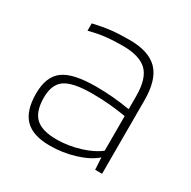

<svg xmlns="http://www.w3.org/2000/svg" viewBox="-122 -622 741 746"><g transform="rotate(30 249.0 -248.5)"><path d="M191 7Q115 7 79.5 -29Q44 -65 44 -142Q44 -218 87 -250Q130 -282 233 -282Q271 -282 307.5 -279Q344 -276 386 -269V-327Q386 -406 352.5 -438.5Q319 -471 244 -471Q200 -471 166 -467Q132 -463 95 -453V-486Q138 -496 172.5 -500Q207 -504 255 -504Q342 -504 382 -462.5Q422 -421 422 -329V0H391L388 -53H387Q356 -26 302 -9.5Q248 7 191 7ZM235 -251Q148 -251 113 -227Q78 -203 78 -144Q78 -82 107 -54.5Q136 -27 201 -27Q253 -27 305 -43Q357 -59 386 -83V-238Q351 -244 313.5 -247.5Q276 -251 235 -251Z"/></g></svg>

Font: Blinker ExtraLight
Style: Regular
Weight: 200
Designer: Juergen Huber
Foundry: supertype
Version: Version 1.017;hotconv 1.0.117;makeotfexe 2.5.65602